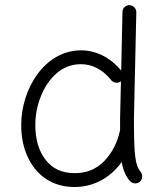

<svg xmlns="http://www.w3.org/2000/svg" viewBox="-20 -712 644 751"><path d="M296.9 -515.1C155.8 -515.1 63 -366.2 63 -222.7C63 -176.3 71.3 -134.8 88.4 -98.1C121.6 -25.4 185.5 19.5 271.5 19.5C350.1 19.5 414.6 -20 456.1 -78.6C460.9 -48.8 471.2 -23.9 487.3 -4.9C497.1 6.8 514.6 8.8 526.4 -0.5C537.6 -10.3 539.6 -27.8 530.3 -39.6C508.8 -66.4 503.9 -100.6 503.9 -249.5L513.2 -664.1C513.2 -679.2 501.5 -691.4 486.3 -691.9C471.2 -691.9 459 -680.2 459 -665L454.1 -436C409.2 -489.3 354 -515.1 296.9 -515.1ZM118.2 -222.2C118.2 -262.2 125.5 -300.3 140.6 -336.9C155.3 -373.5 175.8 -403.3 202.6 -426.3C229.5 -449.2 260.7 -460.9 296.4 -460.9C338.9 -460.9 379.4 -441.9 412.6 -401.4C419.9 -389.2 438 -384.3 450.2 -392.1C451.2 -392.6 452.1 -393.6 453.1 -394L449.7 -250V-203.1L449.2 -201.2C439 -153.8 418.5 -114.3 388.2 -82.5C357.9 -50.8 319.3 -34.7 272.5 -34.7C223.1 -34.7 185.5 -51.8 158.7 -86.4C131.8 -121.1 118.2 -166 118.2 -222.2Z"/></svg>

Font: Mikhak Light
Style: Regular
Weight: 300
Designer: Amin Abedi
Version: Version 3.2